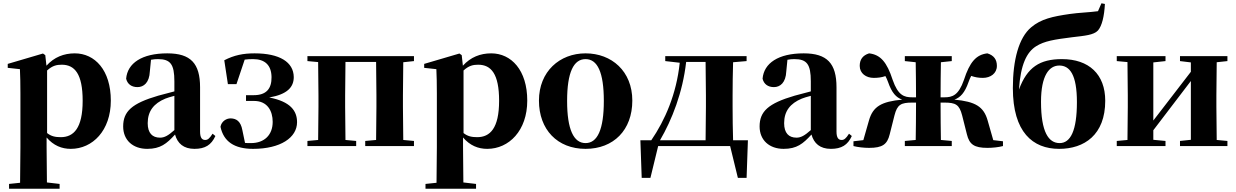

<svg xmlns="http://www.w3.org/2000/svg" viewBox="-20 -887 7508 1166"><path d="M266 -459C299 -489 325 -494 355 -494C434 -494 482 -438 482 -275C482 -108 427 -54 349 -54C316 -54 291 -59 266 -79ZM255 -552 241 -562 27 -499V-475L101 -467C103 -419 104 -385 104 -320V7C104 68 103 144 102 223L35 230V259H342V230L265 221C264 143 263 67 263 7V-52C305 -3 355 17 410 17C542 17 653 -94 653 -276C653 -461 556 -563 434 -563C368 -563 309 -540 262 -488Z M1039 -97C1002 -64 979 -51 952 -51C905 -51 877 -79 877 -139C877 -212 914 -259 984 -288C996 -293 1016 -299 1039 -305ZM1271 -75C1252 -45 1241 -37 1226 -37C1207 -37 1195 -50 1195 -88V-357C1195 -502 1138 -563 996 -563C841 -563 754 -503 746 -409C754 -376 779 -358 815 -358C853 -358 887 -385 890 -453L897 -524C912 -527 925 -528 939 -528C1015 -528 1039 -497 1039 -393V-332C1004 -323 969 -314 941 -306C780 -259 728 -210 728 -119C728 -35 788 17 874 17C954 17 992 -14 1043 -70C1058 -16 1095 17 1161 17C1225 17 1263 -6 1288 -61Z M1364 -376H1416L1466 -525C1481 -527 1498 -528 1517 -528C1589 -528 1628 -491 1629 -419C1630 -348 1597 -309 1521 -309H1474V-274H1523C1604 -274 1636 -213 1636 -147C1636 -68 1586 -18 1504 -18C1490 -18 1479 -18 1468 -19L1452 -96C1442 -152 1414 -167 1382 -168C1356 -169 1325 -151 1319 -117C1338 -28 1402 17 1517 17C1683 17 1784 -51 1784 -145C1784 -214 1744 -270 1615 -295C1725 -314 1764 -358 1764 -419C1763 -510 1678 -563 1526 -563C1457 -563 1402 -552 1342 -521Z M2494 -516V-546H1847V-516L1912 -510C1913 -451 1914 -364 1914 -308V-238C1914 -182 1913 -95 1912 -37L1847 -31V0H2143V-31L2078 -37C2077 -95 2076 -182 2076 -238V-308C2076 -365 2077 -453 2078 -511H2264C2265 -453 2266 -365 2266 -308V-238C2266 -182 2265 -95 2264 -37L2198 -31V0H2494V-31L2429 -37C2428 -95 2427 -182 2427 -238V-308C2427 -364 2428 -451 2429 -509Z M2795 -459C2828 -489 2854 -494 2884 -494C2963 -494 3011 -438 3011 -275C3011 -108 2956 -54 2878 -54C2845 -54 2820 -59 2795 -79ZM2784 -552 2770 -562 2556 -499V-475L2630 -467C2632 -419 2633 -385 2633 -320V7C2633 68 2632 144 2631 223L2564 230V259H2871V230L2794 221C2793 143 2792 67 2792 7V-52C2834 -3 2884 17 2939 17C3071 17 3182 -94 3182 -276C3182 -461 3085 -563 2963 -563C2897 -563 2838 -540 2791 -488Z M3536 17C3706 17 3820 -97 3820 -276C3820 -455 3694 -563 3536 -563C3379 -563 3253 -453 3253 -276C3253 -100 3365 17 3536 17ZM3536 -18C3464 -18 3424 -100 3424 -274C3424 -449 3464 -528 3536 -528C3608 -528 3647 -449 3647 -274C3647 -100 3608 -18 3536 -18Z M3988 -35C4061 -160 4126 -325 4147 -511H4265C4266 -453 4267 -365 4267 -308V-238C4267 -181 4266 -93 4265 -35ZM4432 -35C4430 -93 4429 -181 4429 -238V-308C4429 -364 4430 -450 4432 -509L4514 -516V-546H4020V-516L4108 -506C4088 -315 4018 -156 3935 -35H3869L3877 193H3930L3977 0H4414L4461 193H4514L4522 -35Z M4904 -97C4867 -64 4844 -51 4817 -51C4770 -51 4742 -79 4742 -139C4742 -212 4779 -259 4849 -288C4861 -293 4881 -299 4904 -305ZM5136 -75C5117 -45 5106 -37 5091 -37C5072 -37 5060 -50 5060 -88V-357C5060 -502 5003 -563 4861 -563C4706 -563 4619 -503 4611 -409C4619 -376 4644 -358 4680 -358C4718 -358 4752 -385 4755 -453L4762 -524C4777 -527 4790 -528 4804 -528C4880 -528 4904 -497 4904 -393V-332C4869 -323 4834 -314 4806 -306C4645 -259 4593 -210 4593 -119C4593 -35 4653 17 4739 17C4819 17 4857 -14 4908 -70C4923 -16 4960 17 5026 17C5090 17 5128 -6 5153 -61Z M6012 -36 5978 -155C5954 -240 5903 -270 5776 -282C5812 -295 5839 -323 5862 -389C5867 -403 5872 -415 5878 -426C5901 -418 5922 -414 5949 -414C5995 -414 6034 -441 6034 -487C6034 -525 6016 -551 5976 -563C5908 -555 5869 -510 5834 -402C5801 -307 5763 -296 5715 -296H5692C5692 -366 5693 -452 5694 -509L5760 -516V-546H5475V-516L5541 -509C5542 -452 5543 -366 5543 -296H5520C5471 -296 5434 -307 5401 -402C5366 -510 5327 -555 5258 -563C5219 -551 5201 -525 5201 -487C5201 -441 5240 -414 5286 -414C5312 -414 5335 -417 5357 -425C5363 -414 5368 -403 5373 -389C5396 -323 5422 -295 5459 -282C5332 -270 5281 -240 5257 -155L5223 -36L5163 -29V0C5190 7 5227 11 5258 11C5339 11 5368 -10 5383 -71L5412 -186C5429 -252 5451 -264 5521 -264H5543C5543 -184 5542 -95 5541 -37L5475 -31V0H5760V-31L5694 -37C5693 -95 5692 -184 5692 -264H5714C5784 -264 5806 -252 5823 -186L5852 -71C5867 -10 5896 11 5977 11C6008 11 6045 7 6071 0V-29Z M6415 -18C6348 -18 6302 -85 6302 -269C6302 -428 6351 -489 6413 -489C6477 -489 6520 -433 6520 -267C6520 -93 6481 -18 6415 -18ZM6669 -867 6648 -819C6598 -812 6530 -810 6476 -802C6373 -787 6302 -772 6242 -721C6167 -658 6131 -523 6131 -352C6131 -84 6252 17 6412 17C6565 17 6692 -68 6692 -275C6692 -436 6593 -528 6429 -528C6295 -528 6218 -479 6168 -343C6178 -495 6215 -570 6272 -606C6323 -638 6382 -647 6492 -661C6568 -670 6622 -674 6648 -702C6672 -730 6686 -787 6690 -863Z M7434 -516V-546H7146V-516L7212 -508V-451L6984 -155V-508L7058 -516V-546H6762V-516L6827 -510C6828 -451 6829 -364 6829 -308V-238C6829 -182 6828 -95 6827 -37L6762 -31V0H7058V-31L6984 -38V-96L7212 -395V-38L7146 -31V0H7434V-31L7369 -37C7368 -95 7367 -182 7367 -238V-308C7367 -364 7368 -451 7369 -509Z"/></svg>

Font: Noto Serif CJK JP Black
Style: Regular
Weight: 900
Designer: Ryoko NISHIZUKA 西塚涼子 (kana & ideographs); Frank Grießhammer (Latin, Greek & Cyrillic); Wenlong ZHANG 张文龙 (bopomofo); San
Foundry: Adobe Systems Incorporated
Version: Version 1.001;PS 1.001;hotconv 16.6.54;makeotf.lib2.5.65590